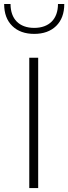

<svg xmlns="http://www.w3.org/2000/svg" viewBox="-20 -950 345 970"><path d="M172.9 -658.2H127.9V0H172.9ZM272.9 -929.7C272.9 -854 228.5 -809.1 152.8 -809.1C77.1 -809.1 33.2 -854 33.2 -929.7H1C1 -882.3 14.6 -845.7 42 -818.8C69.3 -792 106.4 -778.8 152.8 -778.8C199.2 -778.8 236.3 -792 263.7 -818.8C291 -845.7 304.7 -882.3 304.7 -929.7Z"/></svg>

Font: Estedad ExtraLight
Style: Regular
Weight: 200
Designer: Amin Abedi
Version: Version 7.3